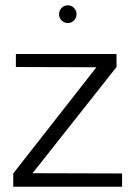

<svg xmlns="http://www.w3.org/2000/svg" viewBox="-20 -705 510 725"><path d="M236 -685Q222 -685 212.5 -675Q203 -665 203 -651Q203 -638 212.5 -628Q222 -618 236 -618Q250 -618 259.5 -628Q269 -638 269 -651Q269 -665 259.5 -675Q250 -685 236 -685ZM420 -501H40V-452L344 -451L30 -50V0H441V-50L103 -51L420 -452Z"/></svg>

Font: AdventPro_ExpandedRegular
Style: ExpandedRegular
Weight: 400
Width: 7
Designer: VivaRado, Andreas Kalpakidis
Foundry: VivaRado, Andreas Kalpakidis
Version: Version 3.000